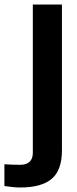

<svg xmlns="http://www.w3.org/2000/svg" viewBox="-100 -620 340 851"><path d="M-10.5 211Q-26.5 211 -45.2 209Q-64 207 -80.5 204.5V108Q-67.5 109 -46.5 109.8Q-25.5 110.5 -11 110.5Q16.5 110.5 31 97.2Q45.5 84 45.5 57V-600H174.5V47Q174.5 134.5 129 172.8Q83.5 211 -10.5 211Z"/></svg>

Font: Big Shoulders Display Thin ExtraBold
Style: Regular
Weight: 800
Version: Version 2.002